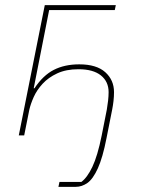

<svg xmlns="http://www.w3.org/2000/svg" viewBox="-20 -526 549 746"><path d="M207 200 211 181H296Q319 164 339 122Q359 80 375 1L395 -100Q398 -117 400 -135Q402 -153 402 -168Q402 -209 372 -233Q342 -257 285 -257Q237 -257 202.5 -241Q168 -225 145.5 -200.5Q123 -176 111 -149Q99 -122 94 -100L74 0H53L154 -506H430L426 -487H171L111 -183H114Q147 -233 189 -254.5Q231 -276 288 -276Q355 -276 389 -245.5Q423 -215 423 -168Q423 -151 421 -133.5Q419 -116 416 -101L394 10Q379 87 360 128.5Q341 170 319.5 185Q298 200 274 200Z"/></svg>

Font: IBM Plex Sans Thin
Style: Italic
Weight: 250
Italic angle: -11.31°
Designer: Mike Abbink, Paul van der Laan, Pieter van Rosmalen
Foundry: Bold Monday
Version: Version 3.201